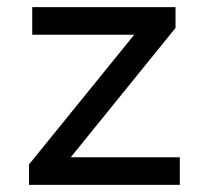

<svg xmlns="http://www.w3.org/2000/svg" viewBox="-20 -516 573 536"><path d="M61 0V-57L379 -449L386 -419H70V-496H470V-438L150 -43L144 -77H482V0Z"/></svg>

Font: Nunito Sans 7pt
Style: Regular
Weight: 400
Designer: Vernon Adams
Foundry: Vernon Adams
Version: Version 3.101;gftools[0.9.27]